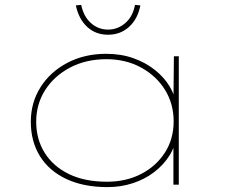

<svg xmlns="http://www.w3.org/2000/svg" viewBox="-20 -755 923 785"><path d="M420 10Q321 10 250.5 -23.5Q180 -57 143 -117Q106 -177 106 -257Q106 -336 146 -399Q186 -462 256 -498.5Q326 -535 414 -535Q475 -535 525.5 -517Q576 -499 614 -468.5Q652 -438 674 -401Q696 -364 699 -327H689L691 -525H711V0H689V-188L702 -203Q697 -157 672.5 -118.5Q648 -80 610 -51Q572 -22 523 -6Q474 10 420 10ZM417 -12Q496 -12 557.5 -44Q619 -76 654.5 -131.5Q690 -187 690 -259Q690 -330 655 -387Q620 -444 557.5 -478.5Q495 -513 415 -513Q331 -513 266 -478.5Q201 -444 164.5 -386.5Q128 -329 128 -257Q128 -186 162.5 -130.5Q197 -75 261.5 -43.5Q326 -12 417 -12ZM422 -613Q371 -613 336.5 -645Q302 -677 290 -733L312 -735Q322 -687 352 -660.5Q382 -634 422 -634Q461 -634 492 -660.5Q523 -687 532 -735L554 -733Q543 -677 507.5 -645Q472 -613 422 -613Z"/></svg>

Font: Lexend Tera Thin
Style: Regular
Weight: 250
Version: Version 1.007